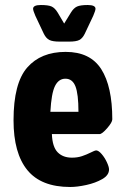

<svg xmlns="http://www.w3.org/2000/svg" viewBox="-20 -738 494 766"><path d="M34 -258Q34 -406 88.5 -468.5Q143 -531 242 -531Q340 -531 384 -462Q428 -393 428 -262Q428 -250 407.5 -226.5Q387 -203 377 -203H187Q189 -152 210 -130.5Q231 -109 267 -109Q289 -109 307 -115Q325 -121 342 -129.5Q359 -138 363 -138Q373 -138 385.5 -123.5Q398 -109 406.5 -90.5Q415 -72 415 -62Q415 -39 388 -23.5Q361 -8 324.5 0Q288 8 260 8Q144 8 89 -59.5Q34 -127 34 -258ZM293 -292Q293 -363 281 -393.5Q269 -424 241 -424Q214 -424 199.5 -395Q185 -366 181 -292ZM155 -603 121 -675Q112 -696 112 -703Q112 -718 143 -718Q173 -718 186 -712Q199 -706 210 -688L236 -644L263 -688Q274 -706 287.5 -712Q301 -718 330 -718Q361 -718 361 -703Q361 -696 352 -675L318 -603Q309 -585 296.5 -578.5Q284 -572 256 -572H218Q190 -572 177 -578.5Q164 -585 155 -603Z"/></svg>

Font: Asap Condensed
Style: Bold
Weight: 700
Designer: Pablo Cosgaya
Foundry: Omnibus-Type
Version: Version 1.010; ttfautohint (v1.8)